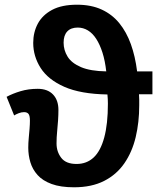

<svg xmlns="http://www.w3.org/2000/svg" viewBox="-20 -785 684 815"><path d="M307 -765Q367 -765 411.5 -744.5Q456 -724 486.5 -686.5Q517 -649 535.5 -597.5Q554 -546 562 -482H627V-385H570Q571 -376 571 -362.5Q571 -349 571 -338Q571 -266 556 -203Q541 -140 508 -92Q475 -44 422 -17Q369 10 294 10Q237 10 199 -4Q161 -18 139.5 -42Q118 -66 109 -96Q100 -126 100 -158Q100 -178 102 -199Q104 -220 105.5 -239Q107 -258 107 -273Q107 -294 101 -301.5Q95 -309 82 -309Q71 -309 59.5 -304.5Q48 -300 40 -295L8 -374Q34 -388 67.5 -398Q101 -408 140 -408Q182 -408 205 -384Q228 -360 228 -318Q228 -298 226.5 -274.5Q225 -251 222.5 -226.5Q220 -202 220 -176Q220 -141 240 -115Q260 -89 305 -89Q348 -89 377.5 -116.5Q407 -144 422.5 -201.5Q438 -259 438 -345Q438 -352 437.5 -364.5Q437 -377 436 -384Q322 -386 253 -416.5Q184 -447 152.5 -496.5Q121 -546 121 -603Q121 -648 140.5 -684.5Q160 -721 201 -743Q242 -765 307 -765ZM310 -668Q281 -668 265.5 -651.5Q250 -635 250 -604Q250 -572 267 -544.5Q284 -517 324 -500Q364 -483 431 -482Q426 -527 415 -561.5Q404 -596 388.5 -620Q373 -644 353 -656Q333 -668 310 -668Z"/></svg>

Font: Noto Sans Display SemiBold
Style: Regular
Weight: 600
Designer: Monotype Design Team
Foundry: Monotype Imaging Inc.
Version: Version 2.003